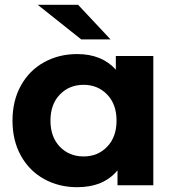

<svg xmlns="http://www.w3.org/2000/svg" viewBox="-20 -771 730 799"><path d="M618 -538V0H469V-62Q411 8 301 8Q225 8 163.5 -26Q102 -60 67 -123Q32 -186 32 -269Q32 -352 67 -415Q102 -478 163.5 -512Q225 -546 301 -546Q404 -546 462 -481V-538ZM465 -269Q465 -337 426 -377.5Q387 -418 328 -418Q268 -418 229 -377.5Q190 -337 190 -269Q190 -201 229 -160.5Q268 -120 328 -120Q387 -120 426 -160.5Q465 -201 465 -269ZM137 -751H305L440 -607H318Z"/></svg>

Font: CMG Sans
Style: Bold
Weight: 700
Designer: Julieta Ulanovsky
Foundry: Julieta Ulanovsky
Version: Version 7.200